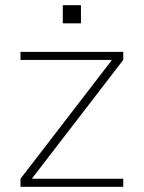

<svg xmlns="http://www.w3.org/2000/svg" viewBox="-20 -720 554 740"><path d="M59 0V-31L410 -487V-489H59V-520H455V-489L104 -33V-31H455V0ZM222 -630V-700H292V-630Z"/></svg>

Font: M PLUS 1 ExtraLight
Style: Regular
Weight: 250
Version: Version 1.001